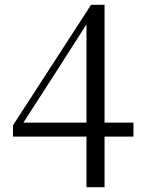

<svg xmlns="http://www.w3.org/2000/svg" viewBox="-20 -759 595 797"><path d="M339 18H414V-192H534V-250H414V-739H358L34 -239V-192H339ZM77 -250 217 -467 339 -658V-250Z"/></svg>

Font: Harano Aji Mincho
Style: Regular
Weight: 400
Foundry: Masamichi Hosoda
Version: HaranoAjiMincho-Regular version 20230610;ttx 4.39.4